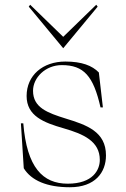

<svg xmlns="http://www.w3.org/2000/svg" viewBox="-20 -774 532 808"><path d="M274 14C380 14 426 -48 426 -120C426 -220 345 -248 257 -275C180 -299 119 -321 119 -392C119 -447 171 -500 240 -500C333 -500 373 -454 403 -322H413L396 -469C368 -498 324 -515 255 -515C160 -515 92 -457 92 -370C92 -286 164 -258 248 -234C331 -210 400 -180 400 -101C400 -59 371 -1 265 -1C160 -1 93 -69 78 -255H68L80 -66C112 -14 178 14 274 14ZM101 -746 246 -571 391 -746 385 -754 246 -619 107 -754Z"/></svg>

Font: Sprat Condensed Thin
Style: Regular
Weight: 100
Width: 3
Designer: Ethan Nakache
Foundry: Collletttivo
Version: Version 2.000;Glyphs 3.2 (3217)